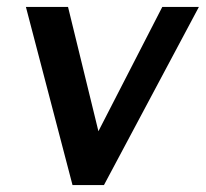

<svg xmlns="http://www.w3.org/2000/svg" viewBox="-20 -536 596 556"><path d="M556 -516H450L265 -156L177 -516H55L190 0H281Z"/></svg>

Font: United Sans SemiBold
Style: Italic
Weight: 600
Italic angle: -8°
Designer: Pablo Impallari, Rodrigo Fuenzalida (Modified by Dan O. Williams)
Version: Version 1.000;PS 001.000;hotconv 1.0.88;makeotf.lib2.5.64775